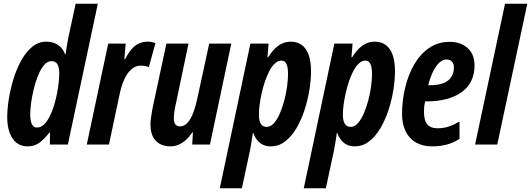

<svg xmlns="http://www.w3.org/2000/svg" viewBox="-20 -780 2865 1036"><path d="M127.9 9.8Q94.2 9.8 69.8 -9Q45.4 -27.8 32.2 -63.2Q19 -98.6 19 -147.9Q19 -190.4 27.3 -243.9Q35.6 -297.4 52.2 -352.1Q68.8 -406.7 94 -452.6Q119.1 -498.5 153.1 -526.9Q187 -555.2 230 -555.2Q252.9 -555.2 272.7 -547.9Q292.5 -540.5 307.6 -525.4Q322.8 -510.3 331.1 -486.8H334Q336.4 -504.9 339.1 -521.7Q341.8 -538.6 344.2 -553.2Q346.7 -567.9 349.1 -579.1L388.2 -759.8H507.8L346.2 0H249L250 -64.9H247.1Q228 -41 210.4 -24.4Q192.9 -7.8 173.3 1Q153.8 9.8 127.9 9.8ZM179.2 -91.8Q199.7 -91.8 216.6 -107.4Q233.4 -123 246.8 -149.2Q260.3 -175.3 270.3 -207Q280.3 -238.8 286.9 -271.7Q293.5 -304.7 296.6 -334Q299.8 -363.3 299.8 -383.8Q299.8 -417 289.6 -433.6Q279.3 -450.2 257.8 -450.2Q235.4 -450.2 217.3 -428.5Q199.2 -406.7 185.3 -372.3Q171.4 -337.9 161.9 -298.6Q152.3 -259.3 147.7 -223.1Q143.1 -187 143.1 -163.1Q143.1 -127.9 152.1 -109.9Q161.1 -91.8 179.2 -91.8Z M448.2 0 564 -544.9H658.2L650.9 -460.9H655.3Q671.9 -493.7 689.7 -514.4Q707.5 -535.2 729.2 -545.2Q751 -555.2 778.3 -555.2Q788.1 -555.2 797.6 -553.5Q807.1 -551.8 818.8 -547.9L783.2 -418Q773.4 -421.9 762.7 -423.8Q752 -425.8 740.2 -425.8Q716.8 -425.8 698.2 -413.1Q679.7 -400.4 665.8 -379.4Q651.9 -358.4 642.3 -332.3Q632.8 -306.2 627 -278.8L567.9 0Z M899.9 9.8Q865.2 9.8 841.1 -4.2Q816.9 -18.1 804.4 -44.2Q792 -70.3 792 -106.9Q792 -125 795.2 -147.7Q798.3 -170.4 802.2 -191.9L877.9 -544.9H997.1L929.2 -221.2Q923.8 -198.7 920.9 -177.7Q918 -156.7 918 -140.1Q918 -120.6 926 -109.4Q934.1 -98.1 951.2 -98.1Q974.6 -98.1 992.4 -118.2Q1010.3 -138.2 1023.7 -174.3Q1037.1 -210.4 1046.9 -258.8L1108.9 -544.9H1228L1112.8 0H1017.1L1021 -65.9H1018.1Q1002.4 -42.5 983.9 -25.6Q965.3 -8.8 944.3 0.5Q923.3 9.8 899.9 9.8Z M1166 235.8 1331.1 -544.9H1429.2L1423.3 -471.2H1427.2Q1445.8 -500.5 1464.8 -519Q1483.9 -537.6 1504.9 -546.4Q1525.9 -555.2 1549.3 -555.2Q1583.5 -555.2 1607.7 -537.8Q1631.8 -520.5 1645 -485.4Q1658.2 -450.2 1658.2 -396Q1658.2 -349.1 1649.4 -294.4Q1640.6 -239.7 1623 -186Q1605.5 -132.3 1579.3 -87.9Q1553.2 -43.5 1518.3 -16.8Q1483.4 9.8 1439.9 9.8Q1417.5 9.8 1399.4 1.2Q1381.3 -7.3 1368.2 -23.4Q1355 -39.6 1347.2 -62H1344.2Q1340.8 -35.2 1336.4 -10.7Q1332 13.7 1329.1 30.8L1285.2 235.8ZM1418.9 -95.2Q1439.9 -95.2 1457.8 -115Q1475.6 -134.8 1489.7 -167.2Q1503.9 -199.7 1513.9 -237.8Q1523.9 -275.9 1529.1 -313.5Q1534.2 -351.1 1534.2 -380.9Q1534.2 -418 1525.1 -435.5Q1516.1 -453.1 1499 -453.1Q1480 -453.1 1463.4 -437.7Q1446.8 -422.4 1433.3 -396.7Q1419.9 -371.1 1409.4 -339.6Q1398.9 -308.1 1391.6 -275.1Q1384.3 -242.2 1380.6 -212.9Q1377 -183.6 1377 -162.1Q1377 -128.4 1387.5 -111.8Q1397.9 -95.2 1418.9 -95.2Z M1619.1 235.8 1784.2 -544.9H1882.3L1876.5 -471.2H1880.4Q1898.9 -500.5 1918 -519Q1937 -537.6 1958 -546.4Q1979 -555.2 2002.4 -555.2Q2036.6 -555.2 2060.8 -537.8Q2085 -520.5 2098.1 -485.4Q2111.3 -450.2 2111.3 -396Q2111.3 -349.1 2102.5 -294.4Q2093.8 -239.7 2076.2 -186Q2058.6 -132.3 2032.5 -87.9Q2006.3 -43.5 1971.4 -16.8Q1936.5 9.8 1893.1 9.8Q1870.6 9.8 1852.5 1.2Q1834.5 -7.3 1821.3 -23.4Q1808.1 -39.6 1800.3 -62H1797.4Q1793.9 -35.2 1789.6 -10.7Q1785.2 13.7 1782.2 30.8L1738.3 235.8ZM1872.1 -95.2Q1893.1 -95.2 1910.9 -115Q1928.7 -134.8 1942.9 -167.2Q1957 -199.7 1967 -237.8Q1977.1 -275.9 1982.2 -313.5Q1987.3 -351.1 1987.3 -380.9Q1987.3 -418 1978.3 -435.5Q1969.2 -453.1 1952.1 -453.1Q1933.1 -453.1 1916.5 -437.7Q1899.9 -422.4 1886.5 -396.7Q1873 -371.1 1862.5 -339.6Q1852.1 -308.1 1844.7 -275.1Q1837.4 -242.2 1833.7 -212.9Q1830.1 -183.6 1830.1 -162.1Q1830.1 -128.4 1840.6 -111.8Q1851.1 -95.2 1872.1 -95.2Z M2310.5 9.8Q2260.7 9.8 2224.6 -11Q2188.5 -31.7 2168.9 -71Q2149.4 -110.4 2149.4 -165Q2149.4 -237.3 2166 -306.6Q2182.6 -376 2214.8 -431.9Q2247.1 -487.8 2295.2 -521Q2343.3 -554.2 2406.2 -554.2Q2466.3 -554.2 2503.4 -520.5Q2540.5 -486.8 2540.5 -426.8Q2540.5 -379.4 2522.5 -343Q2504.4 -306.6 2470.2 -282.2Q2436 -257.8 2388.4 -245.4Q2340.8 -232.9 2281.2 -232.9H2273.4Q2270.5 -219.2 2269 -205.3Q2267.6 -191.4 2267.6 -178.2Q2267.6 -129.9 2285.6 -108.9Q2303.7 -87.9 2339.4 -87.9Q2371.1 -87.9 2397.5 -95.9Q2423.8 -104 2459.5 -124V-30.8Q2423.8 -7.8 2387 1Q2350.1 9.8 2310.5 9.8ZM2290.5 -319.8H2293.5Q2344.7 -319.8 2374.3 -332.3Q2403.8 -344.7 2416.5 -366.7Q2429.2 -388.7 2429.2 -416Q2429.2 -435.5 2419.2 -447.3Q2409.2 -459 2389.6 -459Q2369.6 -459 2351.1 -442.4Q2332.5 -425.8 2317.1 -394.8Q2301.8 -363.8 2290.5 -319.8Z M2543.5 0 2705.1 -759.8H2825.2L2663.1 0Z"/></svg>

Font: Open Sans Condensed
Style: Italic
Weight: 400
Width: 3
Italic angle: -12°
Designer: Monotype Design Team
Foundry: Monotype Imaging Inc.
Version: Version 3.000